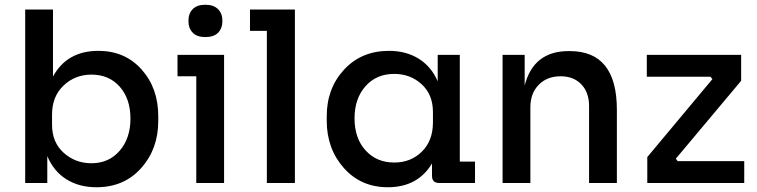

<svg xmlns="http://www.w3.org/2000/svg" viewBox="-20 -770 3186 808"><path d="M386 18Q313 18 259.5 -15.5Q206 -49 179 -113V0H86V-730H203V-448Q262 -556 394 -556Q506 -556 576 -477.5Q646 -399 646 -281V-261Q646 -143 574 -62.5Q502 18 386 18ZM365 -83Q438 -83 483.5 -135.5Q529 -188 529 -271Q529 -354 484 -405Q439 -456 365 -456Q296 -456 247.5 -410Q199 -364 199 -288V-245Q199 -171 248 -127Q297 -83 365 -83Z M844 -614Q809 -614 791 -632.5Q773 -651 773 -682Q773 -713 791 -731.5Q809 -750 844 -750Q879 -750 897.5 -731.5Q916 -713 916 -682Q916 -651 898 -632.5Q880 -614 844 -614ZM806 0V-449H727V-539H923V0Z M1103 0V-640H1032V-730H1221V0Z M1828 0Q1798 0 1798 -30V-82Q1738 18 1612 18Q1499 18 1427 -63Q1355 -144 1355 -262V-281Q1355 -398 1428 -477Q1501 -556 1617 -556Q1689 -556 1742 -523Q1795 -490 1822 -428V-539H1915V-90H1979V0ZM1639 -86Q1709 -86 1755.5 -132Q1802 -178 1802 -255V-298Q1802 -372 1754.5 -415.5Q1707 -459 1639 -459Q1564 -459 1518 -407Q1472 -355 1472 -272Q1472 -188 1518.5 -137Q1565 -86 1639 -86Z M2095 0V-539H2188V-410Q2225 -555 2373 -555H2378Q2576 -555 2576 -308V0H2459V-324Q2459 -381 2426.5 -415Q2394 -449 2339 -449Q2282 -449 2247 -413Q2212 -377 2212 -319V0Z M2704 0V-109L2978 -437L2970 -447H2702V-539H3099V-430L2824 -102L2832 -92H3112V0Z"/></svg>

Font: Cazoo Sans Medium
Style: Regular
Weight: 500
Designer: Jonathan Barnbrook, Julián Moncada
Foundry: Barnbrook Fonts
Version: Version 2.000;Glyphs 3.3 (3337)